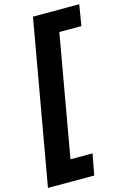

<svg xmlns="http://www.w3.org/2000/svg" viewBox="-168 -876 746 1126"><g transform="rotate(-15 205.0 -312.5)"><path d="M-23 184 152 -809H433L412 -682H278L148 56H282L258 184Z"/></g></svg>

Font: Rethink Sans ExtraBold
Style: Italic
Weight: 800
Italic angle: -10°
Designer: The Rethink Sans project authors (Hans Thiessen). DM Sans designed by Colophon Foundry.
Foundry: Rethink Communications LLC
Version: Version 1.001